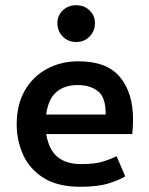

<svg xmlns="http://www.w3.org/2000/svg" viewBox="-20 -706 572 736"><path d="M288 10Q202 10 148 -23.5Q94 -57 69 -112Q44 -167 44 -229Q44 -304 74.5 -358Q105 -412 159 -441.5Q213 -471 281 -471Q390 -471 440 -410.5Q490 -350 490 -248Q490 -221 487 -192H157Q168 -130 201.5 -103.5Q235 -77 291 -77Q345 -77 376 -87Q407 -97 427 -107L460 -30Q440 -17 398 -3.5Q356 10 288 10ZM157 -267H385Q386 -332 356 -356Q326 -380 278 -380Q228 -380 196.5 -353.5Q165 -327 157 -267ZM272 -545Q241 -545 220.5 -566Q200 -587 200 -618Q200 -646 220.5 -666Q241 -686 272 -686Q303 -686 323.5 -666Q344 -646 344 -618Q344 -587 323.5 -566Q303 -545 272 -545Z"/></svg>

Font: Alata
Style: Regular
Weight: 400
Designer: Spyros Zevelakis, Eben Sorkin
Foundry: Spyros Zevelakis
Version: Version 1.005; ttfautohint (v1.8.4.7-5d5b)